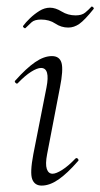

<svg xmlns="http://www.w3.org/2000/svg" viewBox="-20 -570 313 599"><path d="M110 9Q88 9 80.5 -11Q73 -31 84 -89L125 -297Q137 -358 108 -358Q96 -358 77 -346Q58 -334 36 -311Q33 -307 28.5 -311.5Q24 -316 28 -319Q62 -357 89.5 -376Q117 -395 142 -395Q166 -395 172 -373.5Q178 -352 167 -297L127 -89Q121 -58 126 -43Q131 -28 144 -28Q155 -28 174 -40Q193 -52 215 -75Q219 -79 223 -74.5Q227 -70 223 -67Q190 -29 162.5 -10Q135 9 110 9ZM59 -482Q58 -481 54.5 -483.5Q51 -486 52 -489Q60 -500 73.5 -513Q87 -526 103 -536Q119 -546 136 -546Q153 -546 172.5 -534Q192 -522 216 -522Q235 -522 245.5 -530.5Q256 -539 265 -549Q267 -551 270.5 -547.5Q274 -544 272 -542Q244 -507 227.5 -495.5Q211 -484 193 -484Q171 -484 152.5 -496.5Q134 -509 108 -509Q88 -509 78.5 -500.5Q69 -492 59 -482Z"/></svg>

Font: Cormorant Light Light
Style: Italic
Weight: 300
Italic angle: -10°
Version: Version 4.000